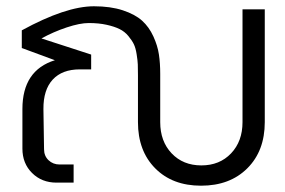

<svg xmlns="http://www.w3.org/2000/svg" viewBox="-20 -585 913 615"><path d="M493.2 -348.1V-193.8Q493.2 -132.3 529.8 -93.8Q566.4 -55.2 625 -55.2Q683.6 -55.2 720.2 -93.8Q756.8 -132.3 756.8 -193.8V-555.2H828.1V-193.8Q828.1 -101.6 772.2 -45.9Q716.3 9.8 624 9.8Q532.2 9.8 477.1 -45.9Q421.9 -101.6 421.9 -193.8V-344.2Q421.9 -365.7 421.4 -378.4Q420.9 -391.1 417.7 -411.1Q414.6 -431.2 408.7 -443.4Q402.8 -455.6 391.1 -469.7Q379.4 -483.9 363 -491.9Q346.7 -500 321.5 -505.6Q296.4 -511.2 264.2 -511.2Q235.8 -511.2 193.4 -497.1Q150.9 -482.9 112.8 -461.9L272 -410.2V-362.8H235.8Q179.2 -362.8 148.9 -330.1Q118.7 -297.4 119.1 -235.8L121.1 -106.9Q121.1 -85.4 135.5 -71.8Q149.9 -58.1 170.9 -58.1H215.8V0H161.1Q113.8 0 82.8 -30.8Q51.8 -61.5 51.8 -108.9V-235.8Q51.8 -359.9 155.8 -392.1L49.8 -431.2V-487.8Q190.9 -564.9 280.8 -564.9Q334 -564.9 373.3 -552Q412.6 -539.1 435.1 -518.8Q457.5 -498.5 471.2 -468.5Q484.9 -438.5 489 -410.6Q493.2 -382.8 493.2 -348.1Z"/></svg>

Font: LT Superior
Style: Regular
Weight: 400
Designer: Daniel Lyons
Foundry: LyonsType
Version: Version 1.000